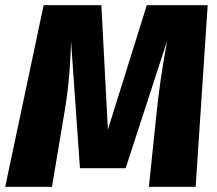

<svg xmlns="http://www.w3.org/2000/svg" viewBox="-34 -715 830 735"><path d="M761 -695H528L379 -219L354 -695H133L-14 0H165L208 -257C225 -352 234 -433 238 -557L272 -71H447L606 -559C585 -446 572 -353 563 -260L536 0H715Z"/></svg>

Font: Fira Sans ExtraBold
Style: Italic
Weight: 800
Italic angle: -8°
Designer: bBox Type GmbH & Carrois Corporate GbR & Edenspiekermann AG
Foundry: bBox Type GmbH & Carrois Corporate GbR & Edenspiekermann AG
Version: Version 4.301;PS 004.301;hotconv 1.0.88;makeotf.lib2.5.64775